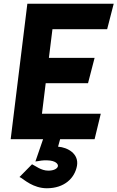

<svg xmlns="http://www.w3.org/2000/svg" viewBox="-20 -733 627 1025"><path d="M151 144 84 212 95 218C107 225 158 272 230 272C324 272 379 218 391 152C402 88 342 54 290 50L301 10H485L518 -126H204L224 -289H450L485 -424H241L260 -577H552L587 -713H126L37 10H210L169 129L184 127C191 126 206 122 232 123C277 124 292 143 289 155C286 167 268 178 238 178C199 178 169 152 151 144Z"/></svg>

Font: Bluebird
Style: SfBdObl
Weight: 700
Designer: Jasper
Foundry: Cannot Into Space Fonts
Version: Version 0.98